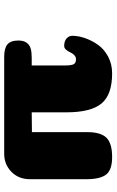

<svg xmlns="http://www.w3.org/2000/svg" viewBox="156 -698 542 893"><g transform="rotate(-90 426.5 -251.0)"><path d="M569 -221Q569 -189 575 -178.5Q581 -168 598 -168Q609 -168 617.5 -176.5Q626 -185 630.5 -195.5Q635 -206 642.5 -214.5Q650 -223 660 -223Q682 -223 694.5 -212Q707 -201 707 -185Q707 -158 696.5 -127Q686 -96 666 -67Q646 -38 611 -19Q576 0 532 0Q433 0 392 -49.5Q351 -99 351 -214V-374L259 -373V-116Q259 -53 233 -26.5Q207 0 143 0Q83 0 61.5 -28Q40 -56 40 -120V-382Q40 -435 74.5 -468.5Q109 -502 158 -502H610Q649 -502 667 -487Q685 -472 685 -436Q685 -412 675 -398Q665 -384 648.5 -379Q632 -374 605 -374H569Z"/></g></svg>

Font: Coiny 2.0
Style: Regular
Weight: 400
Version: Version 1.001 July 11, 2018